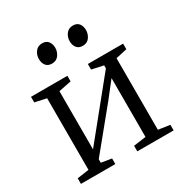

<svg xmlns="http://www.w3.org/2000/svg" viewBox="-174 -892 984 1028"><g transform="rotate(-30 318.5 -378.0)"><path d="M32 0V-34.5L104.5 -45V-487.5L33.5 -503V-537.5H258.5V-503L180.5 -487.5V-128L251.5 -215.5L457 -469V-487.5L385 -503V-537.5H603V-503L533.5 -487.5V-45L605 -34.5V0H380.5V-34.5L457 -45V-408.5L380.5 -311L180.5 -66.5V-45L244.5 -34.5V0ZM220 -635Q195.5 -635 183.2 -651.2Q171 -667.5 171 -691.5Q171 -716 185.8 -736Q200.5 -756 227.5 -756H228.5Q253 -756 265.2 -739.8Q277.5 -723.5 277.5 -700Q277.5 -675.5 262.8 -655.2Q248 -635 221 -635ZM410.5 -635Q386 -635 373.8 -651.2Q361.5 -667.5 361.5 -691.5Q361.5 -716 376.2 -736Q391 -756 417.5 -756H418.5Q443.5 -756 455.5 -739.8Q467.5 -723.5 467.5 -700Q467.5 -675.5 453 -655.2Q438.5 -635 411.5 -635Z"/></g></svg>

Font: Merriweather 60pt Light
Style: Regular
Weight: 300
Version: Version 2.100